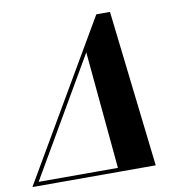

<svg xmlns="http://www.w3.org/2000/svg" viewBox="-125 -843 883 923"><g transform="rotate(-10 316.5 -382.0)"><path d="M-41 0 405.8 -764.5H472.5L561 0H381.7L326.5 -592.7L-18.5 0ZM-27 0 -22.5 -19.5H497.5L493 0Z"/></g></svg>

Font: Bodoni Moda
Style: Italic
Weight: 400
Italic angle: -13°
Designer: Owen Earl
Foundry: indestructible type
Version: Version 2.005